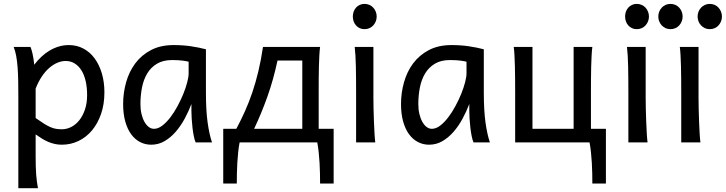

<svg xmlns="http://www.w3.org/2000/svg" viewBox="-20 -743 3788 1002"><path d="M166 -127Q190.9 -109.4 209.2 -97.9Q227.5 -86.4 242.7 -79.8Q257.8 -73.2 271.7 -70.8Q285.6 -68.4 302.7 -68.4Q328.6 -68.4 352.3 -80.6Q376 -92.8 394.3 -116Q412.6 -139.2 423.6 -172.1Q434.6 -205.1 434.6 -246.6Q434.6 -287.1 427 -320.1Q419.4 -353 404.8 -376.2Q390.1 -399.4 369.4 -412.1Q348.6 -424.8 322.3 -424.8Q301.3 -424.8 279.3 -415.5Q257.3 -406.2 236.6 -388.2Q215.8 -370.1 197.8 -343Q179.7 -315.9 166 -280.8ZM75.7 -236.8Q75.7 -282.2 75 -321Q74.2 -359.9 71.8 -392.3Q69.3 -424.8 64.5 -451.2Q59.6 -477.5 51.3 -498H139.2Q144.5 -485.4 149.9 -462.2Q155.3 -439 158.7 -405.3Q175.8 -427.7 196 -446.8Q216.3 -465.8 239 -479.2Q261.7 -492.7 286.9 -500.2Q312 -507.8 339.4 -507.8Q380.9 -507.8 415.3 -489.5Q449.7 -471.2 473.9 -438.2Q498 -405.3 511.5 -360.1Q524.9 -314.9 524.9 -261.2Q524.9 -198.7 507.3 -148.2Q489.7 -97.7 459.7 -62Q429.7 -26.4 389.2 -7.1Q348.6 12.2 302.7 12.2Q283.2 12.2 265.9 8.3Q248.5 4.4 232.2 -2.4Q215.8 -9.3 199.7 -19.3Q183.6 -29.3 166 -41.5V73.2Q166 102.5 166.7 126.2Q167.5 149.9 168.9 169.9Q170.4 189.9 172.9 206.8Q175.3 223.6 178.2 239.3H75.7Z M964.4 -420.9Q958.5 -422.4 951.2 -423.8Q943.8 -425.3 933.8 -426.5Q923.8 -427.7 910.4 -428.7Q897 -429.7 878.9 -429.7Q831.1 -429.7 799.1 -410.4Q767.1 -391.1 748 -359.1Q729 -327.1 720.9 -285.6Q712.9 -244.1 712.9 -200.2Q712.9 -171.9 718.5 -148.2Q724.1 -124.5 733.9 -107.2Q743.7 -89.8 756.3 -80.3Q769 -70.8 783.7 -70.8Q805.2 -70.8 826.9 -87.4Q848.6 -104 868.7 -130.1Q888.7 -156.2 906.2 -188.7Q923.8 -221.2 936.8 -253.2Q949.7 -285.2 957 -313.5Q964.4 -341.8 964.4 -358.9ZM1001 0Q995.6 -11.7 991.5 -32.2Q987.3 -52.7 984.6 -75.9Q981.9 -99.1 980.5 -122.1Q979 -145 979 -161.1V-200.2Q964.4 -162.1 944.1 -124.3Q923.8 -86.4 897.7 -56.2Q871.6 -25.9 839.4 -6.8Q807.1 12.2 769 12.2Q738.3 12.2 711.4 -1.5Q684.6 -15.1 664.8 -42Q645 -68.8 633.8 -108.6Q622.6 -148.4 622.6 -200.2Q622.6 -258.3 638.2 -313.7Q653.8 -369.1 686 -412.4Q718.3 -455.6 768.1 -481.7Q817.9 -507.8 886.2 -507.8Q933.6 -507.8 975.6 -501.7Q1017.6 -495.6 1054.7 -485.8V-258.8Q1054.7 -166.5 1063.5 -103.8Q1072.3 -41 1086.4 0Z M1557.6 -70.8V-427.2H1428.2Q1407.2 -328.1 1376.2 -240.7Q1345.2 -153.3 1306.2 -70.8ZM1213.4 -70.8Q1237.3 -115.7 1258.3 -162.4Q1279.3 -209 1296.9 -261Q1314.5 -313 1328.4 -371.3Q1342.3 -429.7 1352.5 -498H1650.4Q1647.9 -479 1646.5 -452.4Q1645 -425.8 1644.3 -394.8Q1643.6 -363.8 1643.3 -329.1Q1643.1 -294.4 1643.1 -258.8V-70.8H1721.2V214.8H1650.4Q1650.4 191.4 1649.9 163.6Q1649.4 135.7 1647.7 106.9Q1646 78.1 1643.1 50.5Q1640.1 22.9 1635.7 0H1230.5Q1226.1 22.9 1223.1 50.5Q1220.2 78.1 1218.5 106.9Q1216.8 135.7 1216.3 163.6Q1215.8 191.4 1215.8 214.8H1145V-70.8Z M1821.3 -656.7Q1821.3 -670.4 1825.7 -682.4Q1830.1 -694.3 1838.1 -703.4Q1846.2 -712.4 1857.4 -717.5Q1868.7 -722.7 1882.3 -722.7Q1896 -722.7 1907.7 -717.5Q1919.4 -712.4 1927.7 -703.4Q1936 -694.3 1940.9 -682.4Q1945.8 -670.4 1945.8 -656.7Q1945.8 -643.1 1940.9 -631.1Q1936 -619.1 1927.7 -610.1Q1919.4 -601.1 1907.7 -595.9Q1896 -590.8 1882.3 -590.8Q1868.7 -590.8 1857.4 -595.9Q1846.2 -601.1 1838.1 -610.1Q1830.1 -619.1 1825.7 -631.1Q1821.3 -643.1 1821.3 -656.7ZM1928.7 -231.9Q1928.7 -208.5 1929.4 -176.5Q1930.2 -144.5 1931.4 -111.8Q1932.6 -79.1 1934.3 -49.3Q1936 -19.5 1938.5 0H1838.4V-258.8Q1838.4 -294.4 1838.1 -329.1Q1837.9 -363.8 1837.2 -394.8Q1836.4 -425.8 1835 -452.4Q1833.5 -479 1831.1 -498H1928.7Z M2414.6 -420.9Q2408.7 -422.4 2401.4 -423.8Q2394 -425.3 2384 -426.5Q2374 -427.7 2360.6 -428.7Q2347.2 -429.7 2329.1 -429.7Q2281.2 -429.7 2249.3 -410.4Q2217.3 -391.1 2198.2 -359.1Q2179.2 -327.1 2171.1 -285.6Q2163.1 -244.1 2163.1 -200.2Q2163.1 -171.9 2168.7 -148.2Q2174.3 -124.5 2184.1 -107.2Q2193.8 -89.8 2206.5 -80.3Q2219.2 -70.8 2233.9 -70.8Q2255.4 -70.8 2277.1 -87.4Q2298.8 -104 2318.8 -130.1Q2338.9 -156.2 2356.4 -188.7Q2374 -221.2 2387 -253.2Q2399.9 -285.2 2407.2 -313.5Q2414.6 -341.8 2414.6 -358.9ZM2451.2 0Q2445.8 -11.7 2441.7 -32.2Q2437.5 -52.7 2434.8 -75.9Q2432.1 -99.1 2430.7 -122.1Q2429.2 -145 2429.2 -161.1V-200.2Q2414.6 -162.1 2394.3 -124.3Q2374 -86.4 2347.9 -56.2Q2321.8 -25.9 2289.6 -6.8Q2257.3 12.2 2219.2 12.2Q2188.5 12.2 2161.6 -1.5Q2134.8 -15.1 2115 -42Q2095.2 -68.8 2084 -108.6Q2072.8 -148.4 2072.8 -200.2Q2072.8 -258.3 2088.4 -313.7Q2104 -369.1 2136.2 -412.4Q2168.5 -455.6 2218.3 -481.7Q2268.1 -507.8 2336.4 -507.8Q2383.8 -507.8 2425.8 -501.7Q2467.8 -495.6 2504.9 -485.8V-258.8Q2504.9 -166.5 2513.7 -103.8Q2522.5 -41 2536.6 0Z M2668.5 0V-258.8Q2668.5 -294.4 2668.2 -329.1Q2668 -363.8 2667.2 -394.8Q2666.5 -425.8 2665 -452.4Q2663.6 -479 2661.1 -498H2758.8V-70.8H2973.6V-498H3071.3Q3068.8 -479 3067.4 -452.4Q3065.9 -425.8 3065.2 -394.8Q3064.5 -363.8 3064.2 -329.1Q3064 -294.4 3064 -258.8V-70.8H3142.1V214.8H3071.3Q3071.3 191.4 3070.8 163.6Q3070.3 135.7 3068.6 106.9Q3066.9 78.1 3064 50.5Q3061 22.9 3056.6 0Z M3242.2 -656.7Q3242.2 -670.4 3246.6 -682.4Q3251 -694.3 3259 -703.4Q3267.1 -712.4 3278.3 -717.5Q3289.6 -722.7 3303.2 -722.7Q3316.9 -722.7 3328.6 -717.5Q3340.3 -712.4 3348.6 -703.4Q3356.9 -694.3 3361.8 -682.4Q3366.7 -670.4 3366.7 -656.7Q3366.7 -643.1 3361.8 -631.1Q3356.9 -619.1 3348.6 -610.1Q3340.3 -601.1 3328.6 -595.9Q3316.9 -590.8 3303.2 -590.8Q3289.6 -590.8 3278.3 -595.9Q3267.1 -601.1 3259 -610.1Q3251 -619.1 3246.6 -631.1Q3242.2 -643.1 3242.2 -656.7ZM3349.6 -231.9Q3349.6 -208.5 3350.3 -176.5Q3351.1 -144.5 3352.3 -111.8Q3353.5 -79.1 3355.2 -49.3Q3356.9 -19.5 3359.4 0H3259.3V-258.8Q3259.3 -294.4 3259 -329.1Q3258.8 -363.8 3258.1 -394.8Q3257.3 -425.8 3255.9 -452.4Q3254.4 -479 3252 -498H3349.6Z M3625.5 -231.9Q3625.5 -208.5 3626.2 -176.5Q3627 -144.5 3628.2 -111.8Q3629.4 -79.1 3631.1 -49.3Q3632.8 -19.5 3635.3 0H3535.2V-258.8Q3535.2 -294.4 3534.9 -329.1Q3534.7 -363.8 3533.9 -394.8Q3533.2 -425.8 3531.7 -452.4Q3530.3 -479 3527.8 -498H3625.5ZM3415.5 -656.7Q3415.5 -670.4 3420.4 -682.4Q3425.3 -694.3 3433.8 -703.4Q3442.4 -712.4 3453.9 -717.5Q3465.3 -722.7 3479 -722.7Q3492.7 -722.7 3504.4 -717.5Q3516.1 -712.4 3524.4 -703.4Q3532.7 -694.3 3537.6 -682.4Q3542.5 -670.4 3542.5 -656.7Q3542.5 -643.1 3537.6 -631.1Q3532.7 -619.1 3524.4 -610.1Q3516.1 -601.1 3504.4 -595.9Q3492.7 -590.8 3479 -590.8Q3465.3 -590.8 3453.9 -595.9Q3442.4 -601.1 3433.8 -610.1Q3425.3 -619.1 3420.4 -631.1Q3415.5 -643.1 3415.5 -656.7ZM3620.6 -656.7Q3620.6 -670.4 3625.5 -682.4Q3630.4 -694.3 3638.9 -703.4Q3647.5 -712.4 3658.9 -717.5Q3670.4 -722.7 3684.1 -722.7Q3697.8 -722.7 3709.5 -717.5Q3721.2 -712.4 3729.5 -703.4Q3737.8 -694.3 3742.7 -682.4Q3747.6 -670.4 3747.6 -656.7Q3747.6 -643.1 3742.7 -631.1Q3737.8 -619.1 3729.5 -610.1Q3721.2 -601.1 3709.5 -595.9Q3697.8 -590.8 3684.1 -590.8Q3670.4 -590.8 3658.9 -595.9Q3647.5 -601.1 3638.9 -610.1Q3630.4 -619.1 3625.5 -631.1Q3620.6 -643.1 3620.6 -656.7Z"/></svg>

Font: Andika FrenchTight
Style: Regular
Weight: 400
Designer: Victor Gaultney, Annie Olsen, Julie Remington, Don Collingsworth, Eric Hays, Becca Hirsbrunner
Foundry: SIL International
Version: Version 5.000 ; Dig1 Dig4Opn Dig7 LnSpcTght